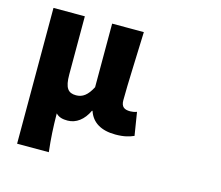

<svg xmlns="http://www.w3.org/2000/svg" viewBox="-107 -670 1214 1053"><g transform="rotate(15 500.0 -143.5)"><path d="M72 -529V242H252C243 164 240 106 239 25C257 44 280 48 306 48C354 48 396 17 422 -39H425C445 22 498 54 579 54C629 54 657 45 683 34L662 -97C649 -92 635 -90 625 -90C592 -90 573 -101 573 -139C573 -229 581 -399 585 -529H405V-168C379 -118 352 -98 315 -98C270 -98 250 -122 250 -199V-529Z"/></g></svg>

Font: コーポレート・ロゴ ver3 Bold
Style: Regular
Weight: 700
Designer: [KANA_main] LOGOTYPE.JP [Source Han Sans] Ryoko NISHIZUKA 西塚涼子 (kana, bopomofo & ideographs); Paul D. Hunt (Latin, Greek
Version: Version 12.001;FEAKit 1.0